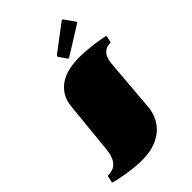

<svg xmlns="http://www.w3.org/2000/svg" viewBox="-280 -1074 1206 1206"><g transform="rotate(-45 323.5 -470.5)"><path d="M167 -533.2Q172.4 -586.4 195.8 -622.1Q219.2 -657.7 253.9 -679Q288.6 -700.2 331.1 -709Q373.5 -717.8 417 -717.8Q452.6 -717.8 486.8 -714.8Q521 -711.9 549.8 -708Q578.6 -704.1 599.6 -700.2Q620.6 -696.3 630.4 -694.3Q636.2 -692.9 636.2 -689Q636.2 -688 635.3 -683.1L627.9 -647.9Q627 -644.5 625.2 -643.8Q623.5 -643.1 622.1 -643.1Q600.6 -643.1 585 -635.7Q569.3 -628.4 559.1 -615.2Q548.8 -602.1 543.5 -584Q538.1 -565.9 536.1 -544.9L506.8 -189.9Q502.9 -147 484.9 -108.9Q466.8 -70.8 434.6 -42.5Q402.3 -14.2 355.5 2.4Q308.6 19 248 19Q207.5 19 169.9 15.1Q132.3 11.2 101.6 5.9Q70.8 0.5 48.6 -4.6Q26.4 -9.8 16.6 -12.2Q10.7 -13.7 10.7 -17.6Q10.7 -18.1 11.7 -22.9L20 -60.1Q21 -63.5 22.7 -64.2Q24.4 -64.9 25.9 -64.9Q47.4 -64.9 65.7 -71.3Q84 -77.6 97.7 -92.3Q111.3 -106.9 120.4 -130.4Q129.4 -153.8 132.8 -188ZM377.4 -762.7Q375.5 -761.7 374 -760.7Q372.6 -759.8 371.1 -759.8Q365.7 -759.8 362.8 -764.6L330.1 -812.5Q327.1 -815.9 327.1 -819.3Q327.1 -822.8 331.5 -826.7L504.4 -957.5Q507.8 -960.4 511.2 -960.4Q514.6 -960.4 518.6 -956.1L563.5 -892.6Q566.9 -888.7 566.9 -885.3Q566.9 -880.9 562.5 -877.9Z"/></g></svg>

Font: Fascinate Cyrillic
Style: Regular
Weight: 900
Designer: Denis Ignatov
Foundry: Astigmatic (AOETI)
Version: Version 1.00 November 30, 2018, initial release